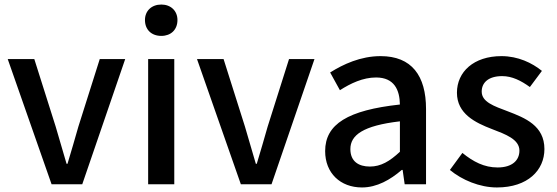

<svg xmlns="http://www.w3.org/2000/svg" viewBox="-20 -811 2451 845"><path d="M207 0H342L531 -551H419L325 -254C310 -200 293 -144 277 -90H273C257 -144 241 -200 225 -254L131 -551H14Z M632 0H747V-551H632ZM690 -653C732 -653 761 -680 761 -723C761 -763 732 -791 690 -791C647 -791 618 -763 618 -723C618 -680 647 -653 690 -653Z M1040 0H1175L1364 -551H1252L1158 -254C1143 -200 1126 -144 1110 -90H1106C1090 -144 1074 -200 1058 -254L964 -551H847Z M1573 14C1639 14 1698 -20 1748 -63H1752L1761 0H1855V-331C1855 -478 1792 -564 1655 -564C1567 -564 1490 -528 1433 -492L1476 -414C1523 -444 1577 -470 1635 -470C1716 -470 1739 -414 1740 -351C1511 -326 1411 -265 1411 -146C1411 -49 1478 14 1573 14ZM1608 -78C1559 -78 1522 -100 1522 -155C1522 -216 1577 -258 1740 -277V-143C1695 -101 1656 -78 1608 -78Z M2167 14C2303 14 2376 -62 2376 -155C2376 -258 2291 -292 2215 -321C2154 -344 2100 -362 2100 -408C2100 -446 2128 -476 2190 -476C2234 -476 2273 -456 2312 -428L2365 -499C2322 -534 2260 -564 2187 -564C2065 -564 1991 -495 1991 -403C1991 -310 2072 -271 2145 -243C2205 -220 2266 -198 2266 -148C2266 -106 2235 -74 2170 -74C2111 -74 2063 -99 2015 -138L1960 -63C2013 -19 2091 14 2167 14Z"/></svg>

Font: GenYoGothic2 TW M
Style: Regular
Weight: 500
Version: Version 2.100;PS 2.1;hotconv 16.6.51;makeotf.lib2.5.65220 DE